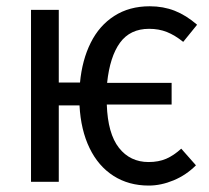

<svg xmlns="http://www.w3.org/2000/svg" viewBox="-20 -571 655 603"><path d="M549.2 -104.1 595.4 -51.8Q564.6 -21 525.1 -4.6Q485.6 11.8 447.2 11.8Q384.1 11.8 336.4 -18.7Q288.7 -49.2 261.3 -105.9Q233.8 -162.6 229.7 -240H164.6V0H77.4V-540H164.6V-311.8H231.3Q237.9 -382.6 264.9 -436.7Q291.8 -490.8 339 -521Q386.2 -551.3 450.3 -551.3Q492.8 -551.3 528.7 -537.2Q564.6 -523.1 599 -493.3L555.4 -439.5Q529.2 -460.5 504.1 -470.5Q479 -480.5 448.2 -480.5Q388.7 -480.5 356.9 -436.9Q325.1 -393.3 316.4 -310.8H519V-242.6H315.4Q318.5 -151.3 353.6 -106.7Q388.7 -62.1 446.7 -62.1Q477.9 -62.1 501.8 -72.3Q525.6 -82.6 549.2 -104.1Z"/></svg>

Font: Fira Code Fixed
Style: Regular
Weight: 400
Monospace: yes
Designer: Carrois Corporate, Edenspiekermann AG, Nikita Prokopov
Foundry: Carrois Corporate, Edenspiekermann AG, Nikita Prokopov
Version: Version 5.002